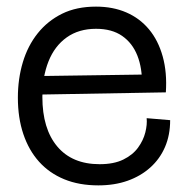

<svg xmlns="http://www.w3.org/2000/svg" viewBox="-20 -547 558 580"><path d="M277 13Q219 13 174 -5.5Q129 -24 98 -58.5Q67 -93 50.5 -142Q34 -191 34 -252Q34 -309 49 -359Q64 -409 94 -446.5Q124 -484 167.5 -505.5Q211 -527 270 -527Q321 -527 361.5 -509.5Q402 -492 430 -458.5Q458 -425 471.5 -376.5Q485 -328 481 -268L80 -261V-317L429 -322L409 -290Q410 -341 395 -379Q380 -417 349 -438.5Q318 -460 270 -460Q218 -460 181.5 -434Q145 -408 126.5 -361.5Q108 -315 108 -254Q108 -158 153 -104.5Q198 -51 281 -51Q324 -51 352.5 -65Q381 -79 397 -101Q413 -123 419 -147Q425 -171 423 -190L494 -184Q494 -139 478.5 -103Q463 -67 434 -41Q405 -15 365.5 -1Q326 13 277 13Z"/></svg>

Font: Bricolage Grotesque 48pt Condensed ExtraBold Light
Style: Regular
Weight: 300
Version: Version 1.000;gftools[0.9.30]